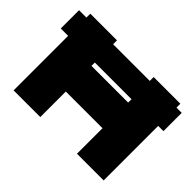

<svg xmlns="http://www.w3.org/2000/svg" viewBox="-137 -1011 1292 1292"><g transform="rotate(45 508.5 -365.0)"><path d="M20 -519V-693H997V-519ZM693 0V-730H947V0ZM90 0V-730H344V0ZM344 -243V-487H693V-243Z"/></g></svg>

Font: Foldit Thin Black
Style: Regular
Weight: 900
Version: Version 1.003